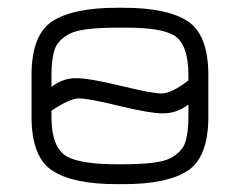

<svg xmlns="http://www.w3.org/2000/svg" viewBox="-20 -470 612 490"><path d="M294.9 0H278.3Q166 0 113.3 -34.7Q60.5 -69.3 60.5 -171.9V-278.3Q60.5 -380.9 113.3 -415.5Q166 -450.2 278.3 -450.2H294.9Q407.2 -450.2 459.5 -415.5Q511.7 -380.9 511.7 -278.3V-171.9Q511.7 -69.3 459.5 -34.7Q407.2 0 294.9 0ZM460.9 -264.6V-277.3Q460.9 -359.4 421.9 -380.9Q387.7 -399.4 303.7 -399.4Q299.8 -399.4 294.9 -399.4H278.3Q187.5 -399.4 157.7 -383.8Q127.9 -368.2 119.6 -343.8Q111.3 -319.3 111.3 -277.3V-248Q139.6 -270.5 173.8 -270.5Q208 -270.5 288.1 -251Q368.2 -231.4 392.6 -231.4Q417 -231.4 460.9 -264.6ZM282.2 -200.2Q206.1 -218.8 181.6 -218.8Q180.7 -218.8 179.7 -218.8Q157.2 -217.8 111.3 -187.5V-172.9Q111.3 -91.8 151.4 -70.3Q187.5 -50.8 278.3 -50.8H294.9Q385.7 -50.8 415 -66.4Q444.3 -82 452.6 -106.4Q460.9 -130.9 460.9 -172.9V-203.1Q430.7 -180.7 396.5 -180.7Q362.3 -180.7 282.2 -200.2Z"/></svg>

Font: Jura
Style: Book
Weight: 400
Version: Version 2.5